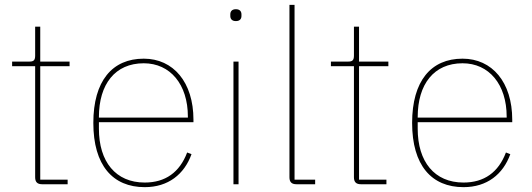

<svg xmlns="http://www.w3.org/2000/svg" viewBox="-20 -760 2193 792"><path d="M259 0V-19H146V-487H267V-506H146V-650H125V-531C125 -513 120 -506 102 -506H30V-487H125V-29C125 -9 134 0 154 0Z M577 12C674 12 740 -41 770 -124L752 -131C721 -49 662 -7 577 -7C457 -7 388 -93 388 -229V-256H778V-266C778 -421 695 -518 573 -518C443 -518 365 -426 365 -253C365 -78 445 12 577 12ZM573 -499C682 -499 755 -412 755 -279V-275H388V-277C388 -413 455 -499 573 -499Z M953 -673C970 -673 976 -683 976 -694V-701C976 -712 970 -722 953 -722C936 -722 930 -712 930 -701V-694C930 -683 936 -673 953 -673ZM943 0H964V-506H943Z M1280 0V-19H1195V-740H1174V-29C1174 -9 1183 0 1203 0Z M1574 0V-19H1461V-487H1582V-506H1461V-650H1440V-531C1440 -513 1435 -506 1417 -506H1345V-487H1440V-29C1440 -9 1449 0 1469 0Z M1892 12C1989 12 2055 -41 2085 -124L2067 -131C2036 -49 1977 -7 1892 -7C1772 -7 1703 -93 1703 -229V-256H2093V-266C2093 -421 2010 -518 1888 -518C1758 -518 1680 -426 1680 -253C1680 -78 1760 12 1892 12ZM1888 -499C1997 -499 2070 -412 2070 -279V-275H1703V-277C1703 -413 1770 -499 1888 -499Z"/></svg>

Font: IBM Plex Thai Thin
Style: Regular
Weight: 100
Designer: Mike Abbink, Paul van der Laan, Pieter van Rosmalen, Ben Mitchell, Mark Frömberg
Foundry: Bold Monday
Version: Version 1.0